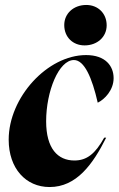

<svg xmlns="http://www.w3.org/2000/svg" viewBox="-20 -742 478 774"><path d="M15 -179C15 -63 84 12 180 12C288 12 354 -79 408 -187H400C364 -122 330 -95 280 -95C213 -95 166 -143 166 -253C166 -374 217 -500 278 -500C320 -500 351 -429 374 -328C401 -341 438 -378 438 -427C438 -475 406 -520 327 -520C171 -520 15 -349 15 -179ZM239 -641C239 -592 274 -559 321 -559C372 -559 410 -593 410 -640C410 -688 375 -722 328 -722C277 -722 239 -688 239 -641Z"/></svg>

Font: Nyght Serif Bold Italic
Style: Regular
Weight: 700
Italic angle: -16°
Designer: Maksym Kobuzan
Version: Version 0.410;Glyphs 3.1.2 (3151)